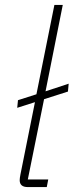

<svg xmlns="http://www.w3.org/2000/svg" viewBox="-20 -760 299 780"><path d="M170 0H93Q60 0 60 -28Q60 -36 63 -51L122 -345L50 -322L53 -353L128 -377L201 -740H235L165 -389L259 -420L256 -388L159 -357L93 -31H176Z"/></svg>

Font: IBM Plex Sans ExtLt
Style: Italic
Weight: 200
Italic angle: -11°
Designer: Mike Abbink, Paul van der Laan, Pieter van Rosmalen
Foundry: Bold Monday
Version: Version 3.005